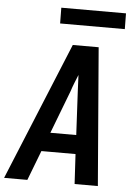

<svg xmlns="http://www.w3.org/2000/svg" viewBox="-67 -973 728 1020"><g transform="rotate(5 297.0 -463.5)"><path d="M-6 0 296 -735H434L494 0H370L361 -159H179L118 0ZM356 -260 344 -490Q343 -512 342 -534.5Q341 -557 340 -579Q331 -557 322 -534.5Q313 -512 306 -490L218 -260ZM564 -843H219L218 -927H563Z"/></g></svg>

Font: Iosevka Extended Oblique
Style: Bold
Weight: 700
Width: 7
Italic angle: -9°
Monospace: yes
Designer: Belleve Invis
Foundry: Belleve Invis
Version: Version 32.5.0; ttfautohint (v1.8.4)